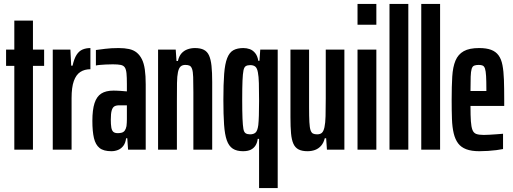

<svg xmlns="http://www.w3.org/2000/svg" viewBox="-20 -763 2616 979"><path d="M53 0V-427H11V-510H53V-658H148V-510H205V-427H148V0Z M249 0V-510H339L343 -428H350Q358 -464 370.5 -483.5Q383 -503 401 -510.5Q419 -518 441 -518V-410Q411 -410 389.5 -396Q368 -382 356.5 -350Q345 -318 345 -263V0Z M548 8Q508 8 487.5 -8.5Q467 -25 459 -59Q451 -93 451 -147Q451 -203 462 -237Q473 -271 496.5 -286Q520 -301 559 -301Q568 -301 577.5 -300.5Q587 -300 596.5 -299.5Q606 -299 614 -298Q622 -297 627 -297V-335Q627 -369 625 -389Q623 -409 616.5 -419Q610 -429 595.5 -432Q581 -435 555 -435Q535 -435 518.5 -434Q502 -433 489.5 -432Q477 -431 469 -429V-508Q485 -510 515.5 -514Q546 -518 585 -518Q615 -518 638 -513Q661 -508 677 -495Q693 -482 703.5 -461Q714 -440 718.5 -408.5Q723 -377 723 -333V0H633L629 -58H623Q620 -34 609 -19.5Q598 -5 582 1.5Q566 8 548 8ZM581 -84Q591 -84 600.5 -86.5Q610 -89 616 -97Q622 -105 625 -120Q627 -138 627 -154.5Q627 -171 627 -194V-226H588Q572 -226 563 -220.5Q554 -215 549.5 -199.5Q545 -184 545 -153Q545 -129 547.5 -113.5Q550 -98 557.5 -91Q565 -84 581 -84Z M786 0V-510H876L880 -452H887Q893 -477 905.5 -491Q918 -505 936 -511.5Q954 -518 974 -518Q1002 -518 1019.5 -509Q1037 -500 1046 -480Q1055 -460 1058.5 -427Q1062 -394 1062 -345V0H966V-293Q966 -342 965 -370Q964 -398 959.5 -411Q955 -424 947 -428Q939 -432 925 -432Q910 -432 901 -424Q892 -416 887.5 -395.5Q883 -375 882.5 -339.5Q882 -304 882 -249V0Z M1301 196V-55H1294Q1292 -36 1283 -21.5Q1274 -7 1258.5 0.5Q1243 8 1219 8Q1187 8 1167 -5Q1147 -18 1136.5 -47.5Q1126 -77 1122.5 -128Q1119 -179 1119 -254Q1119 -335 1123 -386.5Q1127 -438 1138.5 -467Q1150 -496 1170 -507Q1190 -518 1221 -518Q1238 -518 1253.5 -512.5Q1269 -507 1281 -492.5Q1293 -478 1297 -453H1303L1307 -510H1396V196ZM1255 -78Q1273 -78 1283 -87Q1293 -96 1297 -125Q1299 -143 1300 -174Q1301 -205 1301 -248Q1301 -304 1300 -339Q1299 -374 1295 -394Q1291 -416 1281.5 -423.5Q1272 -431 1256 -431Q1242 -431 1233.5 -426Q1225 -421 1221.5 -404Q1218 -387 1216.5 -351.5Q1215 -316 1215 -255Q1215 -194 1216.5 -158.5Q1218 -123 1221 -106Q1224 -89 1232.5 -83.5Q1241 -78 1255 -78Z M1548 8Q1520 8 1502.5 -1Q1485 -10 1476 -30Q1467 -50 1464 -83Q1461 -116 1461 -165V-510H1556V-217Q1556 -169 1557.5 -140.5Q1559 -112 1563.5 -99Q1568 -86 1576 -82Q1584 -78 1597 -78Q1613 -78 1621.5 -86Q1630 -94 1634.5 -114.5Q1639 -135 1640 -170.5Q1641 -206 1641 -261V-510H1736V0H1647L1643 -58H1636Q1630 -34 1617 -19.5Q1604 -5 1586.5 1.5Q1569 8 1548 8Z M1803 -637V-743H1899V-637ZM1803 0V-510H1899V0Z M1966 0V-743H2062V0Z M2128 0V-743H2224V0Z M2424 8Q2384 8 2357.5 -2Q2331 -12 2316 -32Q2301 -52 2293.5 -83Q2286 -114 2284.5 -156.5Q2283 -199 2283 -254Q2283 -323 2286 -372.5Q2289 -422 2302.5 -454Q2316 -486 2344.5 -502Q2373 -518 2423 -518Q2460 -518 2484 -509Q2508 -500 2522 -481Q2536 -462 2542 -431Q2548 -400 2549.5 -356.5Q2551 -313 2551 -255V-223H2379Q2379 -174 2381 -145Q2383 -116 2389 -100.5Q2395 -85 2408.5 -80Q2422 -75 2447 -75Q2457 -75 2475.5 -76Q2494 -77 2513.5 -78.5Q2533 -80 2545 -81V-3Q2531 0 2511 2.5Q2491 5 2468.5 6.5Q2446 8 2424 8ZM2460 -279V-307Q2460 -350 2458.5 -375.5Q2457 -401 2453 -413Q2449 -425 2441.5 -428.5Q2434 -432 2421 -432Q2407 -432 2398 -428.5Q2389 -425 2385 -412Q2381 -399 2380 -372Q2379 -345 2379 -299H2480Z"/></svg>

Font: Saira UltraCondensed
Style: Bold
Weight: 700
Width: 1
Designer: Hector Gatti with collaboration of the Omnibus-Type team
Foundry: Omnibus-Type
Version: Version 1.101